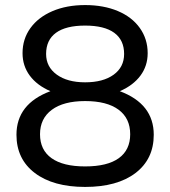

<svg xmlns="http://www.w3.org/2000/svg" viewBox="-20 -729 672 758"><path d="M45 -197Q45 -319 179 -369Q126 -392 97.5 -430.5Q69 -469 69 -519Q69 -575 100 -618Q131 -661 187 -685Q243 -709 316 -709Q389 -709 445 -685.5Q501 -662 532 -618.5Q563 -575 563 -519Q563 -469 534.5 -430.5Q506 -392 453 -369Q587 -319 587 -197Q587 -101 515 -46Q443 9 316 9Q190 9 117.5 -46Q45 -101 45 -197ZM470 -516Q470 -571 431 -599.5Q392 -628 316 -628Q240 -628 201 -599.5Q162 -571 162 -516Q162 -465 204 -434.5Q246 -404 316 -404Q387 -404 428.5 -434Q470 -464 470 -516ZM494 -199Q494 -262 448 -296Q402 -330 316 -330Q231 -330 184.5 -295.5Q138 -261 138 -199Q138 -137 183.5 -104.5Q229 -72 316 -72Q404 -72 449 -104.5Q494 -137 494 -199Z"/></svg>

Font: K2D
Style: Regular
Weight: 400
Version: Version 1.000; ttfautohint (v1.6)